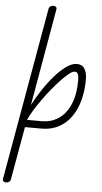

<svg xmlns="http://www.w3.org/2000/svg" viewBox="-124 -1029 812 1528"><g transform="rotate(5 282.0 -265.0)"><path d="M-15 451.5Q-27.5 451.5 -35.2 445.2Q-43 439 -41 424L201.5 -952Q204 -967 215 -974.5Q226 -982 238.5 -982Q251 -982 259 -975.2Q267 -968.5 264.5 -955L129 -180Q163 -245 205.2 -308.5Q247.5 -372 293.2 -423.5Q339 -475 383.2 -506Q427.5 -537 465.5 -537Q507 -537 527.2 -505.2Q547.5 -473.5 547 -417.5Q546.5 -343.5 532.8 -279.8Q519 -216 492.5 -164.5Q466 -113 427.8 -76.2Q389.5 -39.5 340 -19.8Q290.5 0 230.5 0H97L22 423Q19.5 437.5 8.8 444.5Q-2 451.5 -15 451.5ZM108.5 -59H230.5Q299 -59 357 -96Q415 -133 450.5 -210.5Q486 -288 486.5 -409.5Q486.5 -422 485 -437Q483.5 -452 476.2 -463.2Q469 -474.5 451.5 -474.5Q436.5 -474.5 409.5 -453.5Q382.5 -432.5 348.5 -396.8Q314.5 -361 278.5 -317Q242.5 -273 209 -226.2Q175.5 -179.5 149 -136Q122.5 -92.5 108.5 -59Z"/></g></svg>

Font: Edu QLD Hand
Style: Regular
Weight: 400
Designer: Tina and Corey Anderson, Eben Sorkin
Foundry: Sorkin Type Co.
Version: Version 2.000